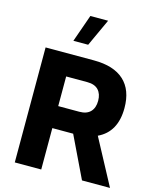

<svg xmlns="http://www.w3.org/2000/svg" viewBox="-139 -1070 946 1164"><g transform="rotate(15 333.5 -488.0)"><path d="M280.8 -976.1H392.1L313 -804.2H220.2ZM233.9 0H67.9V-721.7H371.1Q496.1 -721.7 560.5 -662.6Q625 -603.5 625 -490.2Q625 -339.8 512.2 -286.6L665.5 0H489.7L364.7 -259.8H233.9ZM233.9 -584V-397.9H366.2Q412.6 -397.9 436 -422.6Q459.5 -447.3 459.5 -491.2Q459.5 -534.7 436.3 -559.3Q413.1 -584 366.2 -584Z"/></g></svg>

Font: Estedad-FD ExtraBold
Style: Regular
Weight: 800
Designer: Amin Abedi
Version: Version 7.3